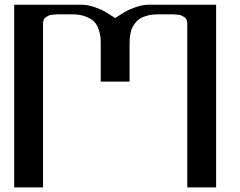

<svg xmlns="http://www.w3.org/2000/svg" viewBox="-20 -812 1040 832"><path d="M41.5 -791.5H333.5Q360.8 -791.5 390.9 -780.8Q420.9 -770 436.8 -760.5Q452.6 -751 479 -733.9Q505.9 -751.5 521.5 -760.7Q537.1 -770 567.4 -780.8Q597.7 -791.5 625 -791.5H916.5V0H791.5V-708.5Q791.5 -718.8 788.6 -726.1Q785.6 -733.4 778.8 -737.8Q772 -742.2 765.9 -744.9Q759.8 -747.6 748.3 -748.5Q736.8 -749.5 729.7 -749.8Q722.7 -750 708.5 -750H666.5Q641.6 -750 621.6 -745.1Q601.6 -740.2 588.9 -732.7Q576.2 -725.1 566.9 -713.4Q557.6 -701.7 552.7 -691.2Q547.9 -680.7 545.2 -666Q542.5 -651.4 542 -641.6Q541.5 -631.8 541.5 -618.7V-458.5H416.5V-618.7Q416.5 -638.2 415.3 -651.6Q414.1 -665 407.2 -685.3Q400.4 -705.6 387.9 -718.3Q375.5 -731 350.8 -740.5Q326.2 -750 291.5 -750H250Q235.8 -750 228.8 -749.8Q221.7 -749.5 210 -748.5Q198.2 -747.6 192.1 -744.9Q186 -742.2 179.2 -737.8Q172.4 -733.4 169.4 -726.1Q166.5 -718.8 166.5 -708.5V0H41.5Z"/></svg>

Font: Gputeks
Style: Bold
Weight: 600
Width: 8
Version: Version 0.9